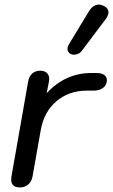

<svg xmlns="http://www.w3.org/2000/svg" viewBox="-20 -809 494 839"><path d="M29 -24Q29 -32 30 -37L103 -453Q107 -475 120.5 -487.5Q134 -500 156 -500Q174 -500 184.5 -490.5Q195 -481 195 -464Q195 -457 194 -453L184 -402Q266 -490 379 -490H402Q424 -490 435.5 -481.5Q447 -473 447 -459Q447 -438 431 -425.5Q415 -413 390 -413H360Q281 -413 226.5 -366.5Q172 -320 158 -240L122 -37Q118 -16 103.5 -3Q89 10 67 10Q29 10 29 -24ZM275 -595Q275 -605 281 -615L367 -757Q386 -789 412 -789Q422 -789 434 -783Q454 -773 454 -755Q454 -743 443 -727L339 -589Q333 -580 323.5 -575Q314 -570 304 -570Q295 -570 289 -573Q275 -581 275 -595Z"/></svg>

Font: Kodchasan Medium
Style: Italic
Weight: 500
Italic angle: -10°
Version: Version 1.000; ttfautohint (v1.6)